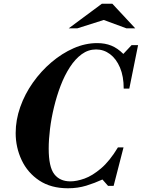

<svg xmlns="http://www.w3.org/2000/svg" viewBox="-20 -996 760 1029"><path d="M344 13Q253 13 190.5 -28.5Q128 -70 96 -138Q64 -206 64 -283Q64 -353 88.5 -422.5Q113 -492 156.5 -553.5Q200 -615 256 -662.5Q312 -710 374.5 -737.5Q437 -765 501 -765Q543 -765 576.5 -751.5Q610 -738 641 -707L685 -754H720L673 -521H643Q643 -587 623 -634Q603 -681 569.5 -706Q536 -731 495 -731Q453 -731 418 -705.5Q383 -680 354.5 -636Q326 -592 305 -537Q284 -482 269.5 -422Q255 -362 248 -305Q241 -248 241 -200Q241 -101 271 -62.5Q301 -24 357 -24Q391 -24 433 -39Q475 -54 521.5 -93.5Q568 -133 612 -206H642L589 0H559L529 -34Q488 -15 442.5 -1Q397 13 344 13ZM348 -844 526 -976H582L705 -844H658L536 -889L394 -844Z"/></svg>

Font: Libre Bodoni
Style: Bold Italic
Weight: 700
Italic angle: -13°
Version: Version 2.005;gftools[0.9.23]